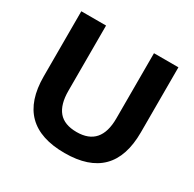

<svg xmlns="http://www.w3.org/2000/svg" viewBox="-156 -871 1059 1048"><g transform="rotate(30 373.0 -347.0)"><path d="M375 11Q68 11 68 -295V-705H224V-294Q224 -208 260.5 -164.5Q297 -121 375 -121Q526 -121 526 -294V-705H680V-295Q680 11 375 11Z"/></g></svg>

Font: Mulish ExtraBold
Style: Regular
Weight: 800
Designer: Vernon Adams
Foundry: Vernon Adams
Version: Version 3.603; ttfautohint (v1.8.3)